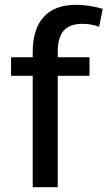

<svg xmlns="http://www.w3.org/2000/svg" viewBox="-20 -778 447 798"><path d="M116 -562Q116 -658 162 -708Q208 -758 296 -758Q322 -758 352 -753.5Q382 -749 407 -741L392 -667Q375 -673 357.5 -676Q340 -679 323 -679Q270 -679 245 -651Q220 -623 220 -562V0H116ZM26 -540H352V-463H26Z"/></svg>

Font: Pathway Extreme Medium
Style: Regular
Weight: 500
Designer: Eduardo Rodriguez Tunni
Foundry: Eduardo Rodriguez Tunni
Version: Version 1.001;gftools[0.9.26]